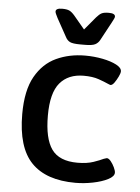

<svg xmlns="http://www.w3.org/2000/svg" viewBox="-52 -759 590 808"><g transform="rotate(5 242.5 -355.5)"><path d="M267 -575Q235 -575 223 -581Q211 -587 204 -601L162 -677Q157 -687 154 -693.5Q151 -700 151 -704Q151 -718 178 -718Q198 -718 208.5 -713Q219 -708 231 -694L277 -639L323 -694Q335 -708 345 -713Q355 -718 375 -718Q402 -718 402 -704Q402 -700 398.5 -693.5Q395 -687 390 -677L349 -601Q342 -588 329.5 -581.5Q317 -575 286 -575ZM297 7Q173 7 111 -57Q49 -121 49 -262Q49 -362 82 -420.5Q115 -479 170 -504.5Q225 -530 292 -530Q330 -530 365.5 -523Q401 -516 424 -504Q447 -492 447 -477Q447 -469 440 -454.5Q433 -440 424.5 -428Q416 -416 408 -416Q407 -416 403.5 -417.5Q400 -419 395 -421Q382 -427 356.5 -436Q331 -445 293 -445Q228 -445 192.5 -403Q157 -361 157 -265Q157 -168 189 -123Q221 -78 298 -78Q338 -78 365.5 -87.5Q393 -97 407 -104Q412 -105 415 -106.5Q418 -108 420 -108Q428 -108 437 -97Q446 -86 452.5 -72Q459 -58 459 -50Q459 -34 433.5 -21Q408 -8 370.5 -0.5Q333 7 297 7Z"/></g></svg>

Font: Asap Medium
Style: Regular
Weight: 500
Designer: Pablo Cosgaya
Foundry: Omnibus-Type
Version: Version 3.001; ttfautohint (v1.8.3)